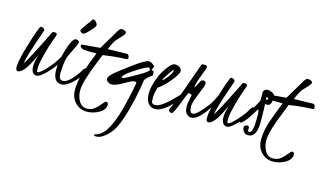

<svg xmlns="http://www.w3.org/2000/svg" viewBox="-106 -940 2818 1666"><g transform="rotate(15 1302.5 -107.0)"><path d="M144.5 -412.6Q164.6 -405.3 165 -393.1Q165 -388.7 158.2 -369.1Q158.2 -369.1 139.6 -315.9Q74.2 -128.4 65.9 -67.9Q102.1 -123 153.1 -225.3Q204.1 -327.6 214.8 -347.7Q225.6 -367.7 231.2 -381.8Q236.8 -396 241.7 -397.7Q246.6 -399.4 259.8 -399.4Q279.3 -399.4 279.3 -381.3Q277.8 -372.1 258.5 -320.6Q239.3 -269 217 -182.9Q194.8 -96.7 195.1 -61.8Q195.3 -26.9 201.7 -25.9Q223.1 -25.9 279.1 -87.2Q335 -148.4 360.8 -197.8Q371.6 -217.3 381.3 -217.8Q386.2 -216.8 386.7 -210Q386.7 -168.9 332.3 -103Q277.8 -37.1 238.8 -10.3L229 -3.9Q212.4 4.9 204.6 4.9H196.3Q153.3 -2.4 152.3 -67.4Q152.3 -99.6 162.1 -133.8L172.9 -173.3Q125 -68.4 93 -29.1Q61 10.3 35.2 10.3Q15.6 9.3 15.6 -24.9Q15.6 -81.5 55.7 -214.8Q112.3 -402.8 127 -413.6Q129.9 -415 133.8 -415Q137.7 -415 144.5 -412.6Z M492.2 -450.2Q489.7 -451.2 480 -458Q468.3 -466.3 468.3 -470.2Q468.3 -483.4 504.9 -532.2Q541.5 -581.1 546.4 -590.8Q558.6 -603 580.1 -578.6Q597.2 -558.1 590.8 -545.4Q587.4 -532.7 549.3 -491.7Q511.2 -450.7 492.2 -450.2ZM608.9 -143.6Q590.8 -92.8 537.1 -40Q473.6 22.5 430.7 22.5Q372.6 22.5 357.9 -43.5Q353.5 -63.5 353.5 -86.9Q353 -162.6 382.3 -262.2Q418.9 -388.2 451.7 -388.2Q467.8 -388.2 475.3 -380.6Q482.9 -373 482.9 -369.6Q482.9 -354 451.2 -292.7Q419.4 -231.4 411.9 -203.9Q404.3 -176.3 400.6 -132.1Q397 -87.9 397 -75.2Q397 -32.2 407.5 -21.5Q418 -10.7 433.1 -10.3Q476.1 -10.3 535.6 -85Q564.5 -121.6 580.6 -152.3Q587.9 -164.1 595.7 -164.1Q608.9 -162.1 610.4 -150.9Q610.4 -149.4 608.9 -143.6Z M739.7 -377.4 915 -381.3Q920.4 -381.3 926.8 -371.8Q933.1 -362.3 933.6 -346.2Q933.1 -335.4 905.8 -335Q824.7 -333 709.5 -315.4Q701.2 -291.5 682.6 -246.6Q601.1 -49.3 601.1 30.3Q601.1 69.8 616.2 106.4Q642.6 168 694.8 168Q735.4 168 762.9 147.2Q790.5 126.5 828.1 79.1Q839.8 64 852.5 68.4Q864.7 73.7 864.7 89.4Q864.7 134.3 813 164.3Q761.2 194.3 701.9 194.3Q642.6 194.3 599.4 150.9Q556.2 107.4 556.2 35.2Q556.2 -13.2 568.4 -68.4Q580.6 -123.5 612.8 -205.8Q645 -288.1 654.8 -315.4Q553.7 -315.4 542 -317.9Q505.9 -325.7 505.4 -348.6Q505.9 -356 516.6 -357.9L675.3 -371.1L779.8 -546.9Q797.9 -577.1 812.5 -577.1Q818.4 -577.1 826.2 -575.2Q855 -568.8 855 -554.4Q855 -540 825.7 -510.3Q796.4 -480.5 789.6 -472.2Q766.6 -443.8 739.7 -377.4Z M1140.6 -298.3Q1133.3 -314.9 1121.6 -314.9Q1118.2 -314.9 1116.2 -314Q1073.7 -297.4 998.3 -247.1Q922.9 -196.8 920.4 -174.3Q920.9 -169.9 926.3 -168.9Q940.9 -168.9 982.2 -192.6Q1023.4 -216.3 1027.3 -218.3Q1031.2 -219.7 1041 -225.6L1055.2 -233.9Q1136.7 -279.3 1140.6 -298.3ZM1051.3 -131.3V-132.8Q1055.2 -157.2 1055.2 -159.2Q1054.7 -167 1041 -167.2Q1027.3 -167.5 1011 -160.2Q994.6 -152.8 939 -121.3Q883.3 -89.8 846.2 -89.8Q834.5 -89.8 817.4 -100.6Q784.2 -122.1 815.9 -160.6Q840.3 -188.5 898.4 -231.4L987.3 -297.9Q1082.5 -368.2 1112.3 -367.7Q1142.1 -367.2 1170.9 -333Q1158.7 -326.2 1154.8 -297.9Q1155.3 -298.3 1160.6 -298.3Q1166 -298.3 1171.1 -295.7Q1176.3 -293 1176.3 -273.2Q1176.3 -253.4 1172.4 -252.9Q1165.5 -252.9 1144.5 -234.1Q1123.5 -215.3 1113.3 -199.2Q1104 -123.5 1081.1 -21.5Q1032.2 194.8 977.5 280.3Q960.9 305.7 937 329.6Q883.3 381.3 838.4 381.3Q816.9 381.3 816.9 371.1Q817.4 367.2 830.8 364Q844.2 360.8 860.8 351.1Q895.5 330.1 917.5 294.9Q958 230.5 987.1 137.2Q1016.1 43.9 1051.3 -131.3Z M1266.1 -239.3Q1275.9 -240.7 1308.1 -281.2Q1340.3 -321.8 1340.3 -344.7Q1340.3 -348.1 1337.9 -352.5Q1328.1 -342.8 1297.1 -296.9Q1266.1 -251 1266.1 -239.3ZM1460.4 -166.5Q1484.9 -192.9 1487.8 -175.8Q1487.8 -169.4 1480 -154.8Q1456.1 -110.4 1406.7 -60.5Q1328.6 18.6 1268.6 18.6Q1240.2 18.6 1220.2 2.4Q1182.6 -28.3 1182.6 -104.5Q1182.6 -147.9 1209.2 -226.8Q1235.8 -305.7 1291 -369.6Q1315.4 -400.9 1341.8 -400.9Q1354.5 -400.9 1368.2 -395.5Q1400.4 -382.3 1400.4 -353Q1400.4 -348.6 1397.5 -338.9Q1377.4 -299.3 1333 -247.6Q1288.6 -195.8 1242.7 -165Q1227.1 -108.4 1227.1 -76.7Q1227.1 -44.9 1228.5 -36.1Q1232.9 -15.6 1261.2 -15.6Q1289.6 -15.6 1326.7 -41.7Q1363.8 -67.9 1405.8 -110.8Q1447.8 -153.8 1453.4 -159.2Q1459 -164.6 1460.4 -166.5Z M1636.7 -307.1 1635.7 -300.8 1634.8 -294.9Q1634.8 -283.2 1600.6 -201.2Q1565.9 -119.1 1566.4 -85Q1567.4 -26.9 1594.7 -26.4Q1622.1 -26.4 1674.8 -87.4Q1738.3 -160.6 1752.4 -197.8Q1766.6 -234.4 1774.4 -234.4Q1780.8 -233.9 1781.2 -220.7Q1781.2 -208 1778.3 -201.2L1773.4 -188Q1752.4 -134.3 1707.5 -76.2Q1642.6 9.3 1591.8 9.3Q1575.7 9.3 1562.5 1Q1529.3 -20 1529.3 -78.1Q1529.3 -97.2 1537.8 -136.7Q1546.4 -176.3 1546.1 -179.4Q1545.9 -182.6 1537.1 -186.5Q1519.5 -194.3 1513.7 -188.5Q1508.8 -181.6 1470.5 -83Q1432.1 15.6 1418 15.6Q1413.6 15.6 1401.1 9.8Q1388.7 3.9 1388.7 -6.3Q1388.7 -8.3 1401.4 -36.1L1428.2 -98.1Q1456.5 -163.6 1494.6 -272.5L1559.6 -456.1Q1562 -462.9 1575.2 -463.4L1587.9 -463.9Q1611.3 -463.9 1611.3 -446.8Q1611.3 -438.5 1585.9 -373.5Q1560.5 -308.6 1553.2 -273.4L1551.8 -258.8Q1551.8 -252.4 1554.2 -251.5Q1555.7 -252 1566.4 -272.9L1579.1 -297.9Q1582 -302.2 1585 -309.6Q1595.7 -329.6 1610.4 -329.6Q1635.7 -329.1 1636.7 -308.6Z M1854 -412.6Q1874 -405.3 1874.5 -393.1Q1874.5 -388.7 1867.7 -369.1Q1867.7 -369.1 1849.1 -315.9Q1783.7 -128.4 1775.4 -67.9Q1811.5 -123 1862.5 -225.3Q1913.6 -327.6 1924.3 -347.7Q1935.1 -367.7 1940.7 -381.8Q1946.3 -396 1951.2 -397.7Q1956.1 -399.4 1969.2 -399.4Q1988.8 -399.4 1988.8 -381.3Q1987.3 -372.1 1968 -320.6Q1948.7 -269 1926.5 -182.9Q1904.3 -96.7 1904.5 -61.8Q1904.8 -26.9 1911.1 -25.9Q1932.6 -25.9 1988.5 -87.2Q2044.4 -148.4 2070.3 -197.8Q2081.1 -217.3 2090.8 -217.8Q2095.7 -216.8 2096.2 -210Q2096.2 -168.9 2041.7 -103Q1987.3 -37.1 1948.2 -10.3L1938.5 -3.9Q1921.9 4.9 1914.1 4.9H1905.8Q1862.8 -2.4 1861.8 -67.4Q1861.8 -99.6 1871.6 -133.8L1882.3 -173.3Q1834.5 -68.4 1802.5 -29.1Q1770.5 10.3 1744.6 10.3Q1725.1 9.3 1725.1 -24.9Q1725.1 -81.5 1765.1 -214.8Q1821.8 -402.8 1836.4 -413.6Q1839.4 -415 1843.3 -415Q1847.2 -415 1854 -412.6Z M2239.3 -341.3Q2239.3 -270.5 2200.2 -268.6Q2190.4 -268.6 2181.6 -273.4Q2185.5 -187.5 2185.5 -106Q2185.5 -24.4 2154.8 9.8Q2137.2 29.3 2109.6 29.5Q2082 29.8 2067.9 10.5Q2053.7 -8.8 2053.7 -27.3Q2054.7 -50.3 2083 -50.8Q2101.1 -50.8 2098.6 -25.9Q2096.2 -1 2110.4 -1Q2136.7 -1 2142.6 -67.9Q2145.5 -98.6 2145.3 -153.3Q2145 -208 2136.2 -208.5Q2132.3 -208.5 2125.5 -195.6Q2118.7 -182.6 2092.5 -142.6Q2066.4 -102.5 2047.4 -83Q2028.3 -63.5 2022.5 -61.5Q2008.8 -56.6 2006.8 -70.3Q2007.3 -85 2022 -104.5Q2074.7 -174.3 2123.5 -265.6Q2134.8 -286.6 2134.8 -290V-360.4Q2134.8 -380.4 2154.3 -391.1Q2162.6 -395.5 2169.9 -395.5Q2200.2 -395 2226.1 -377.4Q2238.3 -368.7 2238.8 -357.9Q2239.3 -347.2 2239.3 -341.3ZM2177.7 -308.6Q2194.3 -311.5 2197 -320.1Q2199.7 -328.6 2199.7 -337.2Q2199.7 -345.7 2198.7 -350.1Q2184.1 -350.1 2178.7 -329.6Q2176.8 -322.8 2176.8 -316.9Q2176.8 -311 2177.7 -308.6Z M2411.6 -377.4 2586.9 -381.3Q2592.3 -381.3 2598.6 -371.8Q2605 -362.3 2605.5 -346.2Q2605 -335.4 2577.6 -335Q2496.6 -333 2381.3 -315.4Q2373 -291.5 2354.5 -246.6Q2272.9 -49.3 2272.9 30.3Q2272.9 69.8 2288.1 106.4Q2314.5 168 2366.7 168Q2407.2 168 2434.8 147.2Q2462.4 126.5 2500 79.1Q2511.7 64 2524.4 68.4Q2536.6 73.7 2536.6 89.4Q2536.6 134.3 2484.9 164.3Q2433.1 194.3 2373.8 194.3Q2314.5 194.3 2271.2 150.9Q2228 107.4 2228 35.2Q2228 -13.2 2240.2 -68.4Q2252.4 -123.5 2284.7 -205.8Q2316.9 -288.1 2326.7 -315.4Q2225.6 -315.4 2213.9 -317.9Q2177.7 -325.7 2177.2 -348.6Q2177.7 -356 2188.5 -357.9L2347.2 -371.1L2451.7 -546.9Q2469.7 -577.1 2484.4 -577.1Q2490.2 -577.1 2498 -575.2Q2526.9 -568.8 2526.9 -554.4Q2526.9 -540 2497.6 -510.3Q2468.3 -480.5 2461.4 -472.2Q2438.5 -443.8 2411.6 -377.4Z"/></g></svg>

Font: Kristi
Style: Regular
Weight: 400
Italic angle: -15°
Version: Version 1.004